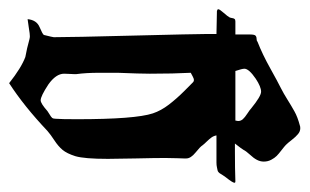

<svg xmlns="http://www.w3.org/2000/svg" viewBox="-168 -362 671 416"><g transform="rotate(-90 167.0 -154.5)"><path d="M102.5 160.2Q100.6 161.1 96.7 161.1Q89.8 161.1 84 156.2Q78.1 151.4 71.3 142.6Q64.5 133.8 60.5 129.9Q57.6 127 49.3 120.6Q41 114.3 36.6 109.9Q32.2 105.5 28.3 98.1Q24.4 90.8 24.4 82Q24.4 74.2 28.3 66.9Q32.2 59.6 39.6 51.8Q46.9 43.9 49.8 38.1Q52.7 33.2 63.5 19.5H45.9Q8.8 19.5 -18.6 20.5Q-21.5 20.5 -21.5 18.6Q-21.5 14.6 -9.8 0Q-7.8 -2.9 -5.4 -6.3Q-2.9 -9.8 -2 -11.7Q-1 -13.7 1 -15.6Q2.9 -17.6 5.4 -18.1Q7.8 -18.6 12.2 -19.5Q16.6 -20.5 22.5 -20.5Q28.3 -20.5 38.1 -20.5H81.1Q80.1 -26.4 76.7 -31.2Q73.2 -36.1 67.9 -41.5Q62.5 -46.9 59.6 -50.8Q56.6 -55.7 43.9 -65.9Q31.2 -76.2 31.2 -85.9Q31.2 -86.9 31.2 -91.3Q31.2 -95.7 31.7 -106Q32.2 -116.2 32.2 -131.8Q32.2 -153.3 31.2 -195.8Q30.3 -238.3 30.3 -255.9Q30.3 -306.6 36.1 -326.2Q42 -344.7 49.8 -354Q57.6 -363.3 70.3 -371.6Q83 -379.9 90.8 -386.7Q144.5 -437.5 194.3 -469.7Q227.5 -443.4 251 -434.6Q261.7 -432.6 270 -430.7Q278.3 -428.7 281.7 -427.7Q285.2 -426.8 289.1 -425.8Q293 -424.8 295.9 -424.8Q298.8 -424.8 302.7 -425.3Q306.6 -425.8 315.4 -427.2Q324.2 -428.7 333 -429.7Q331.1 -410.2 315.9 -403.8Q300.8 -397.5 298.8 -394.5Q293.9 -375 293.9 -373Q293.9 -335 297.4 -200.2Q300.8 -65.4 300.8 -44.9V-32.2V-20.5Q308.6 -20.5 325.2 -20Q341.8 -19.5 350.6 -19.5Q354.5 -18.6 354.5 -16.6Q354.5 -13.7 346.7 -4.9Q338.9 3.9 336.9 7.8Q335.9 9.8 335.4 13.2Q335 16.6 333.5 18.6Q332 20.5 328.1 20.5H299.8V51.8Q299.8 61.5 297.4 64Q294.9 66.4 290.5 66.4Q286.1 66.4 284.2 68.4Q256.8 79.1 227.1 95.7Q197.3 112.3 183.6 119.1Q171.9 125 158.7 133.3Q145.5 141.6 133.3 148.4Q121.1 155.3 102.5 160.2ZM139.6 54.7Q166 76.2 175.8 76.2Q186.5 76.2 204.1 64.5Q225.6 49.8 225.6 40Q225.6 35.2 220.7 20.5H210.9H113.3Q113.3 21.5 112.8 23.4Q112.3 25.4 112.3 26.4Q112.3 32.2 116.2 36.6Q120.1 41 128.4 46.4Q136.7 51.8 139.6 54.7ZM196.3 -71.3Q198.2 -69.3 201.2 -69.3Q204.1 -69.3 209.5 -72.3Q214.8 -75.2 216.8 -76.2Q214.8 -113.3 214.8 -165Q214.8 -185.5 216.8 -234.4V-254.9V-275.4Q216.8 -302.7 213.9 -324.2V-329.1Q213.9 -333 214.4 -340.3Q214.8 -347.7 214.8 -350.6Q214.8 -368.2 191.4 -384.8Q166 -401.4 157.2 -401.4Q150.4 -401.4 133.8 -386.7Q132.8 -385.7 127 -382.3Q121.1 -378.9 119.1 -376.5Q117.2 -374 117.2 -369.1Q116.2 -357.4 116.2 -323.2Q116.2 -196.3 128.9 -158.2Q134.8 -140.6 147.9 -123.5Q161.1 -106.4 177.2 -90.3Q193.4 -74.2 196.3 -71.3Z"/></g></svg>

Font: Isabella
Style: Medium
Weight: 500
Designer: John Stracke
Version: Version 001.202